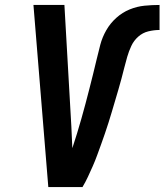

<svg xmlns="http://www.w3.org/2000/svg" viewBox="-20 -755 664 775"><path d="M175 0 115 -735H240L268 -245Q269 -223 270 -201Q271 -179 272 -157Q282 -187 291 -216.5Q300 -246 308.5 -276Q317 -306 325 -336Q333 -366 340.5 -395.5Q348 -425 355.5 -455Q363 -485 370 -515Q377 -545 385 -575Q393 -605 409 -633Q425 -661 449.5 -683Q474 -705 503.5 -717Q533 -729 563.5 -732Q594 -735 624 -735V-634Q602 -634 579 -628.5Q556 -623 538 -607Q520 -591 510 -569.5Q500 -548 493.5 -525.5Q487 -503 481.5 -481Q476 -459 470 -436.5Q464 -414 457.5 -392Q451 -370 444.5 -348Q438 -326 431.5 -304Q425 -282 418 -260Q411 -238 403.5 -216Q396 -194 388 -172Q380 -150 372 -128Q364 -106 354.5 -84.5Q345 -63 335 -41.5Q325 -20 313 0Z"/></svg>

Font: Iosevka SS04 Extended Oblique
Style: Bold
Weight: 700
Width: 7
Italic angle: -9°
Monospace: yes
Designer: Belleve Invis
Foundry: Belleve Invis
Version: Version 19.0.0; ttfautohint (v1.8.4)